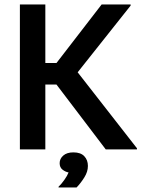

<svg xmlns="http://www.w3.org/2000/svg" viewBox="-20 -670 644 861"><path d="M69.2 0V-650H183.3V-387.5H233.3L435.8 -650H565.8V-645L328.3 -345.8L594.2 -5V0H454.2L233.3 -290.8H183.3V0ZM242.5 170.8V167.5Q255 155.8 268.3 137.1Q281.7 118.3 287.5 103.3Q273.3 100.8 260.4 90.8Q247.5 80.8 247.5 61.7Q247.5 41.7 263.8 27.5Q280 13.3 309.2 13.3Q341.7 13.3 357.9 30.4Q374.2 47.5 374.2 74.2Q374.2 100 358.3 125.4Q342.5 150.8 323.3 170.8Z"/></svg>

Font: Familjen Grotesk GF Medium
Style: Regular
Weight: 500
Designer: Anders Wikstroem, Jonas Baeckman, Matilda Gysing, Kristian Moeller
Foundry: Familjen STHLM AB
Version: Version 2.000; Beta; Release 4; Build 6